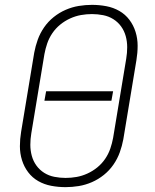

<svg xmlns="http://www.w3.org/2000/svg" viewBox="-20 -763 640 791"><path d="M250 8Q220 8 191 2.5Q162 -3 137.5 -17Q113 -31 96 -53.5Q79 -76 70.5 -103.5Q62 -131 62 -160.5Q62 -190 67 -220L121 -546Q126 -573 135.5 -599.5Q145 -626 161.5 -650Q178 -674 201 -692.5Q224 -711 250.5 -722.5Q277 -734 304.5 -738.5Q332 -743 359 -743Q389 -743 418 -737.5Q447 -732 471.5 -718Q496 -704 513 -681.5Q530 -659 538.5 -631.5Q547 -604 547 -574.5Q547 -545 542 -515L488 -189Q483 -162 473.5 -135.5Q464 -109 447.5 -85Q431 -61 408 -42.5Q385 -24 358.5 -12.5Q332 -1 304.5 3.5Q277 8 250 8ZM250 -30Q273 -30 295.5 -34Q318 -38 340 -48Q362 -58 381 -73.5Q400 -89 413.5 -109Q427 -129 434.5 -151Q442 -173 446 -195L500 -521Q504 -545 504 -568.5Q504 -592 498 -614Q492 -636 479 -654Q466 -672 447 -684Q428 -696 405 -700.5Q382 -705 359 -705Q336 -705 313.5 -701Q291 -697 269 -687Q247 -677 228 -661.5Q209 -646 195.5 -626Q182 -606 174.5 -584Q167 -562 163 -540L109 -214Q105 -190 105 -166.5Q105 -143 111 -121Q117 -99 130 -81Q143 -63 162 -51Q181 -39 204 -34.5Q227 -30 250 -30ZM163 -348 170 -387H446L439 -348Z"/></svg>

Font: Iosevka SS04 XLt Ex
Style: Italic
Weight: 200
Width: 7
Italic angle: -9°
Monospace: yes
Designer: Belleve Invis
Foundry: Belleve Invis
Version: Version 19.0.0; ttfautohint (v1.8.4)